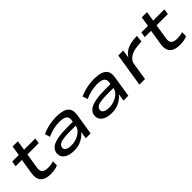

<svg xmlns="http://www.w3.org/2000/svg" viewBox="191 -1660 2686 2686"><g transform="rotate(-45 1534.0 -316.5)"><path d="M315 9Q246 9 201.5 -13Q157 -35 140 -78.5Q123 -122 132 -186L169 -417H44L57 -497H187L210 -642H314L291 -497H513L501 -417H278L242 -193Q233 -131 260.5 -105.5Q288 -80 353 -80Q381 -80 408.5 -83.5Q436 -87 462 -98V-19Q432 -3 394.5 3Q357 9 315 9Z M780 9Q704 9 656 -14Q608 -37 589.5 -76Q571 -115 583 -163Q597 -207 637.5 -235Q678 -263 756 -277.5Q834 -292 959 -292H1071L1061 -224H941Q855 -224 802.5 -217.5Q750 -211 724.5 -195.5Q699 -180 690 -152Q680 -116 709 -93.5Q738 -71 806 -71Q863 -71 913.5 -91.5Q964 -112 998 -145.5Q1032 -179 1038 -218L1054 -317Q1063 -376 1026.5 -400Q990 -424 914 -424Q857 -424 796.5 -410.5Q736 -397 676 -368L651 -444Q694 -464 741 -478Q788 -492 836.5 -499Q885 -506 931 -506Q1011 -506 1066.5 -489Q1122 -472 1147 -430Q1172 -388 1161 -314L1111 0H1015L1032 -110L1035 -111Q1011 -80 974 -52Q937 -24 889.5 -7.5Q842 9 780 9Z M1526 9Q1450 9 1402 -14Q1354 -37 1335.5 -76Q1317 -115 1329 -163Q1343 -207 1383.5 -235Q1424 -263 1502 -277.5Q1580 -292 1705 -292H1817L1807 -224H1687Q1601 -224 1548.5 -217.5Q1496 -211 1470.5 -195.5Q1445 -180 1436 -152Q1426 -116 1455 -93.5Q1484 -71 1552 -71Q1609 -71 1659.5 -91.5Q1710 -112 1744 -145.5Q1778 -179 1784 -218L1800 -317Q1809 -376 1772.5 -400Q1736 -424 1660 -424Q1603 -424 1542.5 -410.5Q1482 -397 1422 -368L1397 -444Q1440 -464 1487 -478Q1534 -492 1582.5 -499Q1631 -506 1677 -506Q1757 -506 1812.5 -489Q1868 -472 1893 -430Q1918 -388 1907 -314L1857 0H1761L1778 -110L1781 -111Q1757 -80 1720 -52Q1683 -24 1635.5 -7.5Q1588 9 1526 9Z M2076 0 2155 -497H2254L2235 -378Q2275 -441 2341 -471Q2407 -501 2484 -504L2534 -507L2524 -407L2438 -400Q2384 -396 2339 -378Q2294 -360 2265 -331Q2236 -302 2229 -267L2187 0Z M2870 9Q2801 9 2756.5 -13Q2712 -35 2695 -78.5Q2678 -122 2687 -186L2724 -417H2599L2612 -497H2742L2765 -642H2869L2846 -497H3068L3056 -417H2833L2797 -193Q2788 -131 2815.5 -105.5Q2843 -80 2908 -80Q2936 -80 2963.5 -83.5Q2991 -87 3017 -98V-19Q2987 -3 2949.5 3Q2912 9 2870 9Z"/></g></svg>

Font: Nunito Sans 7pt Expanded Medium
Style: Italic
Weight: 500
Width: 7
Italic angle: -9°
Designer: Vernon Adams
Foundry: Vernon Adams
Version: Version 3.101;gftools[0.9.27]